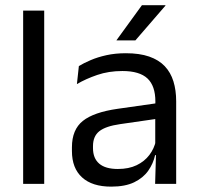

<svg xmlns="http://www.w3.org/2000/svg" viewBox="-20 -703 752 734"><path d="M68.5 0V-662.5H149V0Z M573 0 576.5 -118.5 573.5 -131V-286.5L574 -315Q574 -374.5 543.8 -403Q513.5 -431.5 448 -431.5Q395.5 -431.5 351.8 -416.5Q308 -401.5 274 -381.5L281.5 -450.5Q300.5 -462 326.8 -473.2Q353 -484.5 386.8 -492Q420.5 -499.5 461 -499.5Q513.5 -499.5 550.2 -486.8Q587 -474 609.8 -450Q632.5 -426 643 -392Q653.5 -358 653.5 -316V0ZM405 10.5Q332.5 10.5 293.8 -24.8Q255 -60 255 -125.5V-140Q255 -207.5 296.8 -240.8Q338.5 -274 429.5 -287L584 -309L588.5 -250L439.5 -228.5Q383.5 -220.5 359.5 -201.2Q335.5 -182 335.5 -144.5V-136.5Q335.5 -98 359.2 -77.5Q383 -57 430.5 -57Q472.5 -57 502.5 -71.5Q532.5 -86 551 -110.5Q569.5 -135 576 -165L588.5 -110H573Q566 -78 546.8 -50.5Q527.5 -23 493 -6.2Q458.5 10.5 405 10.5ZM522.5 -683H612.5V-681.5L497.5 -548.5H425.5V-549.5Z"/></svg>

Font: Anek Odia
Style: Regular
Weight: 400
Designer: Yesha Goshar & Mahesh Sahu (Odia), Yesha Goshar (Latin)
Foundry: Ek Type
Version: Version 1.003